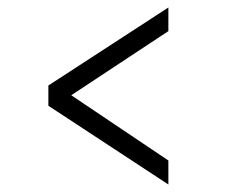

<svg xmlns="http://www.w3.org/2000/svg" viewBox="-20 -606 600 512"><path d="M429 -586 109 -378V-324L429 -114V-178L170 -352L429 -523Z"/></svg>

Font: RazerF5 Light
Style: Regular
Weight: 300
Foundry: Razer Inc.
Version: Version 2